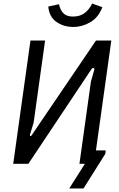

<svg xmlns="http://www.w3.org/2000/svg" viewBox="-20 -930 674 1090"><path d="M373 140 510 -76H580L578 -57L454 140ZM55 0 153 -700H236L171 -234L150 -165Q149 -158 153 -157.5Q157 -157 161 -164L525 -700H612L514 0H431L496 -466L515 -533Q518 -541 511.5 -543.5Q505 -546 499 -537L141 0ZM396 -777Q341 -777 300 -806Q259 -835 254 -893L315 -906Q322 -872 340.5 -854Q359 -836 395 -836Q434 -836 460.5 -856Q487 -876 503 -910L561 -889Q539 -831 493 -804Q447 -777 396 -777Z"/></svg>

Font: Finlandica
Style: Italic
Weight: 400
Italic angle: -8°
Designer: Niklas Ekholm, Juho Hiilivirta, Jaakko Suomalainen
Foundry: Helsinki Type Studio
Version: Version 1.064